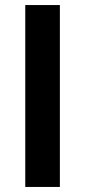

<svg xmlns="http://www.w3.org/2000/svg" viewBox="-20 -740 337 760"><path d="M80 0V-720H217V0Z"/></svg>

Font: Vela Sans ExtBd
Style: Regular
Weight: 800
Designer: Principal design: Mikhail Sharanda - project Manrope.
Design modification: Ravid Balaliev
Foundry: Mikhail Sharanda
Version: Version 1.001